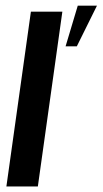

<svg xmlns="http://www.w3.org/2000/svg" viewBox="-20 -674 371 694"><path d="M3.1 0 91.7 -631.9H205.4L116.8 0ZM217.1 -506.6 261.1 -653.6H330.5L257.7 -506.6Z"/></svg>

Font: Alumni Sans Thin
Style: Italic
Weight: 100
Italic angle: -8°
Designer: Robert E. Leuschke
Foundry: Robert E. Leuschke
Version: Version 1.016